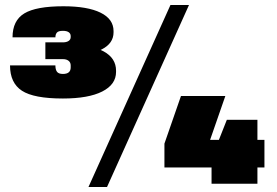

<svg xmlns="http://www.w3.org/2000/svg" viewBox="-20 -733 1107 766"><path d="M231 -340Q115 -340 67.5 -371Q20 -402 20 -472H201Q201 -455 207.5 -446.5Q214 -438 231 -438Q262 -438 262 -464V-472Q262 -484 253.5 -490.5Q245 -497 232 -497H161V-564H231Q245 -564 253.5 -569.5Q262 -575 262 -585V-589Q262 -599 254 -604.5Q246 -610 231 -610Q213 -610 207 -603Q201 -596 201 -584H30Q30 -651 77 -679.5Q124 -708 233 -708Q329 -708 381 -682.5Q433 -657 433 -609V-604Q433 -560 386 -536Q339 -512 252 -512V-555Q344 -555 393.5 -528Q443 -501 443 -451V-446Q443 -396 388 -368Q333 -340 231 -340ZM660 -713H734L407 13H333ZM636 -160 702 -350H879L805 -137L716 -175H1035V-65H636ZM824 -101 885 -255H1007V0H824Z"/></svg>

Font: Pathway Extreme 28pt Black
Style: Regular
Weight: 900
Designer: Eduardo Rodriguez Tunni
Foundry: Eduardo Rodriguez Tunni
Version: Version 1.001;gftools[0.9.26]